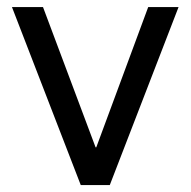

<svg xmlns="http://www.w3.org/2000/svg" viewBox="-20 -536 552 556"><path d="M497.1 -515.6 297.9 0H213.9L14.6 -515.6H104.5L256.8 -109.4H258.8L409.2 -515.6Z"/></svg>

Font: Inter Display V
Style: Regular
Weight: 400
Designer: Rasmus Andersson
Foundry: rsms
Version: Version 3.015;git-src